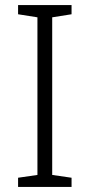

<svg xmlns="http://www.w3.org/2000/svg" viewBox="-20 -734 351 754"><path d="M261 0V-36L185 -47V-666L261 -678V-714H51V-678L127 -666V-47L51 -36V0Z"/></svg>

Font: Noto Sans Khmer UI Light
Style: Regular
Weight: 300
Designer: Danh Hong and the Monotype Design Team
Foundry: Monotype Imaging Inc.
Version: Version 2.002